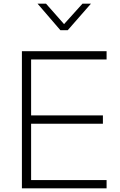

<svg xmlns="http://www.w3.org/2000/svg" viewBox="-20 -1023 654 1043"><path d="M99 -745H559V-700H149V-396H539V-351H149V-45H559V0H99ZM184 -1003H230L328 -892L428 -1003H474L348 -859H308Z"/></svg>

Font: Eudoxus Sans ExtraLight
Style: Regular
Weight: 200
Designer: Stijn de Vries
Foundry: tokotype
Version: Version 2.005